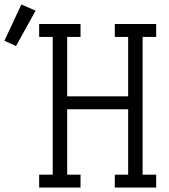

<svg xmlns="http://www.w3.org/2000/svg" viewBox="-139 -843 759 863"><path d="M37 0V-58H98V-677H37V-735H223V-677H163V-410H437V-677H377V-735H563V-677H502V-58H563V0H377V-58H437V-352H163V-58H223V0ZM-67 -636 -119 -660 -43 -823 21 -795Z"/></svg>

Font: Iosevka Curly Slab LtEx
Style: Regular
Weight: 300
Width: 7
Monospace: yes
Designer: Belleve Invis
Foundry: Belleve Invis
Version: Version 11.1.0; ttfautohint (v1.8.3)